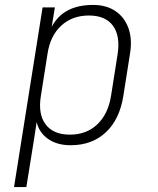

<svg xmlns="http://www.w3.org/2000/svg" viewBox="-20 -580 640 780"><path d="M37 180 153 -550H203L190 -471Q237 -560 358 -560Q412 -560 449 -535Q486 -510 502 -465Q518 -420 508 -361L481 -190Q466 -95 410 -42.5Q354 10 267 10Q212 10 175.5 -15.5Q139 -41 129 -84L116 0L87 180ZM264 -33Q331 -33 375 -74.5Q419 -116 431 -190L458 -361Q469 -435 438.5 -476Q408 -517 341 -517Q274 -517 229 -476Q184 -435 173 -361L146 -190Q134 -116 165.5 -74.5Q197 -33 264 -33Z"/></svg>

Font: JetBrains Mono NL Thin
Style: Italic
Weight: 100
Italic angle: -9°
Monospace: yes
Designer: Philipp Nurullin, Konstantin Bulenkov
Foundry: JetBrains
Version: Version 2.305; ttfautohint (v1.8.4.7-5d5b)